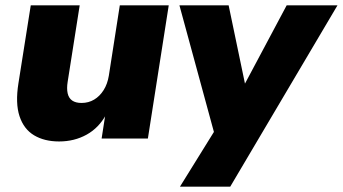

<svg xmlns="http://www.w3.org/2000/svg" viewBox="-20 -518 1282 718"><path d="M201 11Q146 11 107.5 -12Q69 -35 53 -83.5Q37 -132 49 -207L95 -498H278L233 -212Q229 -187 233 -169Q237 -151 250 -142Q263 -133 285 -133Q311 -133 332 -145.5Q353 -158 367.5 -181Q382 -204 387 -235L428 -498H611L533 0H360L374 -90H377Q350 -40 304 -14.5Q258 11 201 11Z M653 180 800 -57 791 16 651 -498H835L902 -177H881L1052 -498H1242L841 180Z"/></svg>

Font: Nunito Sans 10pt Black
Style: Italic
Weight: 900
Italic angle: -9°
Designer: Vernon Adams
Foundry: Vernon Adams
Version: Version 3.101;gftools[0.9.27]